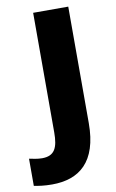

<svg xmlns="http://www.w3.org/2000/svg" viewBox="-180 -767 634 1045"><g transform="rotate(-10 136.5 -245.0)"><path d="M21 224C171 224 275 145 275 -70V-714H81V-53C81 32 61 74 -8 74C-35 74 -58 68 -79 64V214C-55 219 -23 224 21 224Z"/></g></svg>

Font: Noto Sans Malayalam Black
Style: Regular
Weight: 900
Designer: Jelle Bosma - Monotype Design Team
Foundry: Monotype Imaging Inc.
Version: Version 2.104